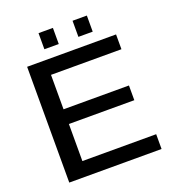

<svg xmlns="http://www.w3.org/2000/svg" viewBox="-150 -957 967 1072"><g transform="rotate(-20 334.0 -421.5)"><path d="M625.5 -87.9V0H77.1V-688H605.5V-600.1H187V-395.5H575.7V-308.1H187V-87.9ZM488.3 -842.8V-747.1H403.3V-842.8ZM286.6 -842.8V-747.1H201.2V-842.8Z"/></g></svg>

Font: Arimo Medium
Style: Regular
Weight: 500
Designer: Steve Matteson
Foundry: Monotype Imaging Inc.
Version: Version 1.33